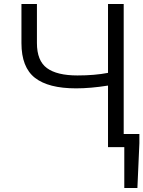

<svg xmlns="http://www.w3.org/2000/svg" viewBox="-20 -741 722 967"><path d="M606 0H524V-310Q436 -296 363 -296Q224 -296 156 -349Q88 -402 88 -524V-721H166V-524Q166 -435 216.5 -398Q267 -361 370 -361Q457 -361 524 -374V-721H603V-66H682V-20L672 206H606Z"/></svg>

Font: Nebula Sans Book
Style: Regular
Weight: 400
Designer: Paul D. Hunt for Adobe (as Source Sans)
Foundry: Nebula Entertainment & Broadcasting LLC
Version: Version 1.010